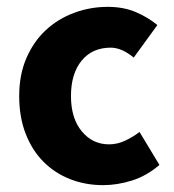

<svg xmlns="http://www.w3.org/2000/svg" viewBox="-20 -528 507 560"><path d="M281 12Q229 12 184.5 -5.5Q140 -23 107 -56Q74 -89 55 -137.5Q36 -186 36 -248Q36 -310 57 -358.5Q78 -407 113.5 -440Q149 -473 196 -490.5Q243 -508 294 -508Q340 -508 375.5 -493Q411 -478 439 -455L370 -360Q335 -389 303 -389Q249 -389 218 -351Q187 -313 187 -248Q187 -183 218.5 -145Q250 -107 298 -107Q322 -107 344.5 -117.5Q367 -128 387 -143L445 -47Q408 -15 365 -1.5Q322 12 281 12Z"/></svg>

Font: Font
Style: ¶
Weight: 700
Designer: Paul D. Hunt
Foundry: Adobe Systems Incorporated
Version: Version 3.000